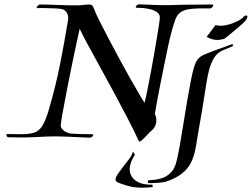

<svg xmlns="http://www.w3.org/2000/svg" viewBox="-20 -654 1172 894"><path d="M626 2Q604 -46 574 -103.5Q544 -161 511.5 -221.5Q479 -282 447.5 -339Q416 -396 390.5 -443Q365 -490 351 -520Q348 -507 341 -474.5Q334 -442 324.5 -398Q315 -354 305.5 -305.5Q296 -257 287 -211Q278 -165 271.5 -128.5Q265 -92 263 -73Q262 -60 271 -51Q280 -42 291.5 -37.5Q303 -33 309 -32Q326 -31 352 -30Q378 -29 409 -29Q414 -29 414 -26Q414 -22 409 -17.5Q404 -13 399 -13Q390 -13 361 -14.5Q332 -16 295.5 -17.5Q259 -19 226 -19Q217 -19 208.5 -18.5Q200 -18 192 -18Q175 -17 141.5 -15.5Q108 -14 70 -14Q58 -14 45.5 -14.5Q33 -15 20 -15H19Q15 -15 12.5 -18.5Q10 -22 10 -25Q10 -31 17 -30Q34 -30 48 -29.5Q62 -29 75 -29Q114 -29 137.5 -36Q161 -43 176.5 -67Q192 -91 207 -142Q239 -251 259 -351.5Q279 -452 297 -561Q300 -581 290.5 -595.5Q281 -610 267 -612Q257 -614 233 -615Q209 -616 186.5 -616.5Q164 -617 156 -616Q151 -616 151 -619Q151 -623 156.5 -628Q162 -633 166 -633Q201 -633 246.5 -631Q292 -629 335 -629Q355 -629 367.5 -631Q380 -633 396 -633Q405 -633 409.5 -628.5Q414 -624 421 -605Q428 -587 445.5 -552Q463 -517 486 -473.5Q509 -430 534 -383.5Q559 -337 583 -294.5Q607 -252 625.5 -220.5Q644 -189 653 -175Q659 -198 667 -238Q675 -278 684 -326Q693 -374 701 -421.5Q709 -469 715.5 -508Q722 -547 724 -568Q726 -585 714 -595Q702 -605 683.5 -610Q665 -615 646.5 -616.5Q628 -618 617 -618H616Q612 -618 612 -621Q612 -625 617 -629.5Q622 -634 627 -634Q639 -634 675.5 -632Q712 -630 753 -630Q764 -630 774 -630Q784 -630 794 -631Q809 -632 838 -632Q867 -632 901.5 -632.5Q936 -633 969 -633Q973 -633 973 -630Q973 -626 968 -620Q963 -614 958 -615Q902 -616 870 -612.5Q838 -609 821.5 -597.5Q805 -586 796.5 -563.5Q788 -541 778 -503Q771 -478 762.5 -438Q754 -398 744.5 -351Q735 -304 726 -259Q717 -214 710.5 -178Q704 -142 701 -123Q708 -110 708 -94Q708 -65 686 -46Q677 -39 664 -24.5Q651 -10 640 -0.5Q629 9 626 2ZM992 -468Q980 -468 968 -471.5Q956 -475 942 -482L984 -538Q992 -534 1007 -534Q1029 -534 1057 -543.5Q1085 -553 1108 -569Q1118 -582 1127 -582Q1132 -582 1132 -576Q1132 -573 1127 -563Q1121 -554 1104.5 -539.5Q1088 -525 1069.5 -509.5Q1051 -494 1037.5 -483.5Q1024 -473 1024 -473Q1015 -471 1007.5 -469.5Q1000 -468 992 -468ZM669 198 668 186 700 183Q714 182 734.5 175.5Q755 169 773.5 151.5Q792 134 801 101Q808 75 816.5 27Q825 -21 834 -78Q843 -135 852.5 -190Q862 -245 870 -285Q878 -325 885.5 -347.5Q893 -370 904 -381.5Q915 -393 932.5 -400.5Q950 -408 977 -418L1062 -449L1066 -440L1014 -418Q990 -407 975.5 -382.5Q961 -358 953 -326Q945 -294 940 -260Q935 -226 930 -197Q928 -184 923 -153Q918 -122 911.5 -86Q905 -50 900 -19.5Q895 11 893 24Q881 98 848 134.5Q815 171 755 191Q746 194 728.5 196Q711 198 694 198.5Q677 199 669 198ZM644 220Q612 220 587.5 214.5Q563 209 537 199Q518 193 518 182Q518 176 521 169Q527 158 536.5 145Q546 132 556 119Q563 110 570 101Q577 92 583 84Q595 68 599 51L608 67Q584 103 584 134Q584 166 611 186.5Q638 207 690 206L691 217Q664 220 644 220Z"/></svg>

Font: Kings
Style: Regular
Weight: 400
Designer: Robert E. Leuschke
Foundry: Robert E. Leuschke
Version: Version 1.010; ttfautohint (v1.8.3)